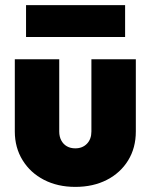

<svg xmlns="http://www.w3.org/2000/svg" viewBox="-20 -721 590 752"><path d="M275 11Q206 11 152.5 -16.5Q99 -44 68.5 -93.5Q38 -143 38 -206V-489H212V-206Q212 -186 220 -171Q228 -156 242 -148Q256 -140 275 -140Q303 -140 320.5 -158Q338 -176 338 -206V-489H512V-206Q512 -142 482 -93Q452 -44 398.5 -16.5Q345 11 275 11ZM82 -701H470V-576H82Z"/></svg>

Font: Outfit Thin ExtraBold
Style: Regular
Weight: 800
Version: Version 1.100;gftools[0.9.27]